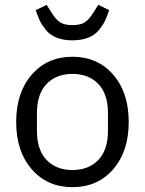

<svg xmlns="http://www.w3.org/2000/svg" viewBox="-20 -763 600 795"><path d="M128 -721 173 -743 194 -710Q210 -684 227.5 -671.5Q245 -659 280 -659Q315 -659 332.5 -671.5Q350 -684 366 -710L387 -743L432 -721Q423 -694 415 -677Q407 -660 390 -639Q373 -618 345.5 -607Q318 -596 280 -596Q242 -596 214.5 -607Q187 -618 170 -639Q153 -660 145 -677Q137 -694 128 -721ZM448.5 -62Q384 12 280 12Q176 12 111.5 -62Q47 -136 47 -258Q47 -380 111.5 -454Q176 -528 280 -528Q384 -528 448.5 -454Q513 -380 513 -258Q513 -136 448.5 -62ZM427 -221V-295Q427 -374 387 -415.5Q347 -457 280 -457Q213 -457 173 -415.5Q133 -374 133 -295V-221Q133 -142 173 -100.5Q213 -59 280 -59Q347 -59 387 -100.5Q427 -142 427 -221Z"/></svg>

Font: Aneliza
Style: Regular
Weight: 400
Designer: Mike Abbink, Paul van der Laan, Pieter van Rosmalen
Foundry: Bold Monday
Version: Version 3.0